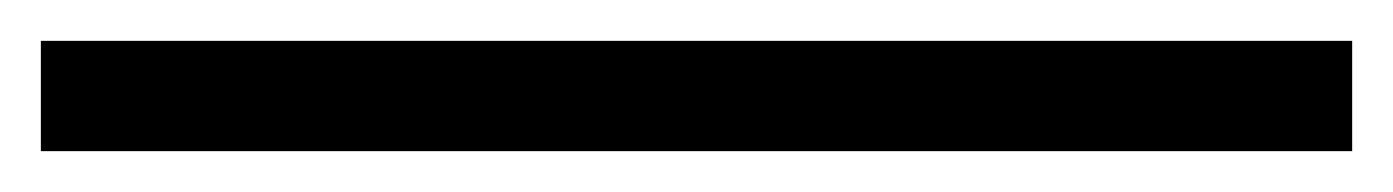

<svg xmlns="http://www.w3.org/2000/svg" viewBox="-20 43 682 94"><path d="M0 117V63H642V117Z"/></svg>

Font: Smooch Sans Thin Medium
Style: Regular
Weight: 500
Version: Version 1.010